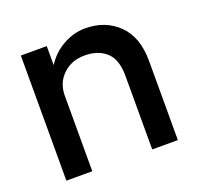

<svg xmlns="http://www.w3.org/2000/svg" viewBox="-97 -618 740 721"><g transform="rotate(-20 273.0 -257.0)"><path d="M394 -294.5Q394 -359.5 361.8 -389Q329.5 -418.5 275.5 -418.5Q223.5 -418.5 189 -385.8Q154.5 -353 154.5 -301.5V0H51V-500H154.5V-424Q182 -467 224.8 -490.2Q267.5 -513.5 312 -513.5Q392.5 -513.5 444.5 -462.8Q496.5 -412 496.5 -316.5V0H394Z"/></g></svg>

Font: Overused Grotesk Medium
Style: Regular
Weight: 525
Version: Version 0.004